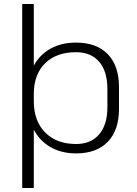

<svg xmlns="http://www.w3.org/2000/svg" viewBox="-20 -760 685 960"><path d="M360 7Q288 7 233.5 -24Q179 -55 149 -111.5Q119 -168 119 -245V-301Q119 -377 149 -432Q179 -487 233 -517Q287 -547 360 -547Q463 -547 519 -489Q575 -431 575 -324V-216Q575 -109 519 -51Q463 7 360 7ZM91 -740H149V-367V180H91ZM360 -40Q435 -40 476 -88.5Q517 -137 517 -223V-315Q517 -403 476 -451Q435 -499 360 -499Q262 -499 205.5 -443.5Q149 -388 149 -289V-254Q149 -155 206 -97.5Q263 -40 360 -40Z"/></svg>

Font: Pathway Extreme 8pt Thin 12pt Thin
Style: Regular
Weight: 250
Version: Version 1.001;gftools[0.9.26]